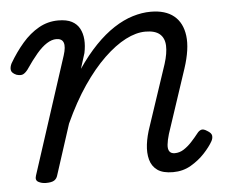

<svg xmlns="http://www.w3.org/2000/svg" viewBox="-49 -569 763 635"><g transform="rotate(-5 333.0 -251.5)"><path d="M79 15Q65 15 54 9Q43 3 48 -12L174 -400Q183 -428 178 -442Q173 -456 154 -456Q139 -456 122.5 -445.5Q106 -435 88.5 -414.5Q71 -394 50 -363Q42 -353 34.5 -349.5Q27 -346 13 -350Q-3 -357 -4.5 -367Q-6 -377 0 -389Q21 -425 46 -454Q71 -483 101 -500Q131 -517 166 -517Q194 -517 211 -508Q228 -499 236.5 -483Q245 -467 246.5 -446.5Q248 -426 243 -402L227 -351Q257 -395 288 -427Q319 -459 350.5 -479.5Q382 -500 413 -509.5Q444 -519 473 -519Q522 -519 550 -496Q578 -473 583.5 -429.5Q589 -386 568 -322L498 -111Q492 -91 490.5 -76Q489 -61 494.5 -53.5Q500 -46 512 -46Q528 -46 542 -55Q556 -64 568.5 -77.5Q581 -91 592 -105Q598 -113 605.5 -115.5Q613 -118 625 -110Q639 -102 640 -93Q641 -84 636 -75Q626 -57 606.5 -36Q587 -15 560.5 0.5Q534 16 501 16Q467 16 449 3Q431 -10 425 -32.5Q419 -55 422.5 -83Q426 -111 437 -142L504 -343Q515 -378 514 -403Q513 -428 497.5 -441.5Q482 -455 450 -455Q419 -455 384 -437Q349 -419 312 -383.5Q275 -348 239.5 -296Q204 -244 172 -174L118 -7Q115 4 106.5 9.5Q98 15 79 15Z"/></g></svg>

Font: Playwrite CU Light
Style: Regular
Weight: 300
Designer: Veronika Burian, José Scaglione
Foundry: TypeTogether
Version: Version 1.002